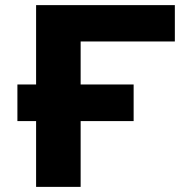

<svg xmlns="http://www.w3.org/2000/svg" viewBox="-20 -730 724 750"><path d="M295 -257V0H121V-257H48V-400H121V-710H663V-568H295V-400H502V-257Z"/></svg>

Font: Geist ExtBd
Style: Regular
Weight: 400
Designer: Basement.studio, Andrés Briganti, Mateo Zaragoza
Foundry: Basement.studio, Vercel, Andrés Briganti, Guido Ferreyra, Mateo Zaragoza
Version: Version 1.401